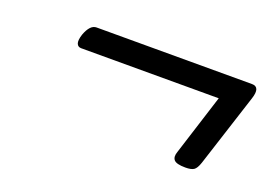

<svg xmlns="http://www.w3.org/2000/svg" viewBox="-59 -624 880 620"><g transform="rotate(20 381.5 -314.5)"><path d="M609 -151Q578 -151 569.5 -161Q561 -171 568 -190L634 -398H161Q150 -398 146 -408Q142 -418 149 -440Q163 -478 185 -478H719Q749 -478 735 -435L654 -184Q647 -163 638 -157Q629 -151 609 -151Z"/></g></svg>

Font: Playwrite DE LA
Style: Regular
Weight: 400
Designer: Veronika Burian, José Scaglione
Foundry: TypeTogether
Version: Version 1.002